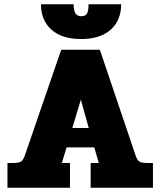

<svg xmlns="http://www.w3.org/2000/svg" viewBox="-20 -880 752 900"><path d="M172 -860H325Q325 -833 333 -818.5Q341 -804 360 -804Q382 -804 388.5 -817.5Q395 -831 395 -860H548Q548 -785 499 -741Q450 -697 360 -697Q270 -697 221 -741Q172 -785 172 -860ZM15 -116H39Q67 -116 77.5 -122Q88 -128 96 -150L267 -647H448L616 -150Q624 -128 634.5 -122Q645 -116 673 -116H697V0H405V-116H443L422 -189H292L270 -116H308V0H15ZM396 -280 359 -413 319 -280Z"/></svg>

Font: Pridi
Style: Bold
Weight: 700
Designer: Katatrad Team
Foundry: CadsonDemak
Version: Version 1.001